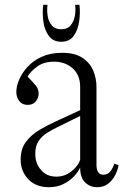

<svg xmlns="http://www.w3.org/2000/svg" viewBox="-20 -770 540 800"><path d="M184 10Q129 10 97.5 -23.5Q66 -57 66 -105Q66 -150 88.5 -179.5Q111 -209 145 -229Q179 -249 212 -264L314 -311V-408Q314 -457 283 -485Q252 -513 205 -513Q162 -513 134 -492Q106 -471 95 -451Q118 -427 129.5 -413Q141 -399 141 -380Q141 -363 129.5 -348Q118 -333 95 -333Q73 -333 60.5 -348.5Q48 -364 48 -387Q48 -410 59.5 -437.5Q71 -465 94.5 -491Q118 -517 154 -533.5Q190 -550 239 -550Q292 -550 323.5 -529Q355 -508 368.5 -475.5Q382 -443 382 -408V-84Q382 -42 411 -42Q430 -42 441 -57.5Q452 -73 456 -88L474 -82Q471 -62 460 -40.5Q449 -19 430.5 -4.5Q412 10 385 10Q355 10 334.5 -10Q314 -30 314 -72Q306 -54 288 -35Q270 -16 244 -3Q218 10 184 10ZM127 -128Q127 -89 151 -61.5Q175 -34 215 -34Q241 -34 261.5 -45.5Q282 -57 295.5 -73Q309 -89 314 -104V-287L219 -240Q196 -229 175 -215.5Q154 -202 140.5 -182Q127 -162 127 -128ZM235 -596Q201 -596 183 -621Q165 -646 160.5 -681.5Q156 -717 160 -750H178Q175 -728 178.5 -704.5Q182 -681 195.5 -664.5Q209 -648 235 -648Q261 -648 274.5 -664.5Q288 -681 292 -704.5Q296 -728 293 -750H311Q315 -717 310 -681.5Q305 -646 287.5 -621Q270 -596 235 -596Z"/></svg>

Font: Xanh Mono
Style: Regular
Weight: 400
Monospace: yes
Designer: Lam Bao, Duy Dao
Foundry: Yellow Type Foundry
Version: Version 3.101; ttfautohint (v1.8.3)